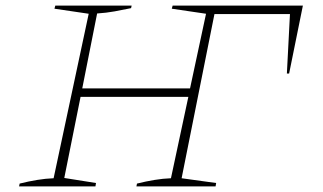

<svg xmlns="http://www.w3.org/2000/svg" viewBox="-20 -664 1149 684"><path d="M48 0 50 -10Q82 -18 112.5 -23Q143 -28 171 -29L296 -615L174 -633L177 -644H449L447 -635Q419 -629 388.5 -623.5Q358 -618 326 -616L273 -349H657L714 -615L592 -633L595 -644H1059L1010 -402H1002L1013 -614H744L627 -29L750 -12L748 0H466L468 -10Q500 -18 530.5 -23Q561 -28 589 -29L651 -319H267L209 -30L322 -12L320 0Z"/></svg>

Font: Piazzolla SC Thin
Style: Italic
Weight: 100
Italic angle: -11.3°
Designer: Juan Pablo del Peral
Foundry: Huerta Tipografica
Version: Version 1.330